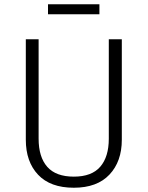

<svg xmlns="http://www.w3.org/2000/svg" viewBox="-20 -869 692 900"><path d="M551 -214Q551 -112 493 -50.5Q435 11 326 11Q216 11 158.5 -50Q101 -111 101 -214V-685H161V-219Q161 -133 201.5 -87Q242 -41 326 -41Q410 -41 450 -87.5Q490 -134 490 -219V-685H551ZM205 -802V-849H446V-802Z"/></svg>

Font: Statis Sans Light
Style: Regular
Weight: 300
Designer: bBox Type GmbH
Foundry: bBox Type GmbH
Version: Version 1.000